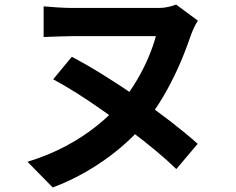

<svg xmlns="http://www.w3.org/2000/svg" viewBox="-20 -758 1040 845"><path d="M851 -667Q843 -655 834.5 -637.5Q826 -620 819 -600Q792 -521 761.5 -454.5Q731 -388 697.5 -331.5Q664 -275 625 -225Q573 -160 505.5 -104Q438 -48 363 -4.5Q288 39 212 67L101 -46Q192 -74 268.5 -114.5Q345 -155 407 -205Q469 -255 516 -309Q553 -355 583 -406Q613 -457 634 -507Q655 -557 666 -599Q653 -599 627.5 -599Q602 -599 568.5 -599Q535 -599 498 -599Q461 -599 424.5 -599Q388 -599 356 -599Q324 -599 301 -599Q281 -599 256.5 -598Q232 -597 209 -596.5Q186 -596 172 -595V-730Q194 -728 231 -725.5Q268 -723 301 -723Q324 -723 357.5 -723Q391 -723 429.5 -723Q468 -723 507.5 -723Q547 -723 582 -723Q617 -723 643 -723Q669 -723 680 -723Q700 -723 720.5 -727.5Q741 -732 755 -738ZM296 -508Q363 -473 439 -425.5Q515 -378 591 -325.5Q667 -273 734 -221Q801 -169 850 -125L756 -14Q718 -51 666.5 -94Q615 -137 556.5 -181Q498 -225 438 -267.5Q378 -310 320.5 -346.5Q263 -383 214 -409Z"/></svg>

Font: Noto Sans JP Thin
Style: Bold
Weight: 700
Version: Version 2.004-H2;hotconv 1.0.118;makeotfexe 2.5.65603